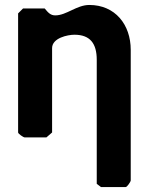

<svg xmlns="http://www.w3.org/2000/svg" viewBox="-20 -554 604 774"><path d="M370 187 387 200H487C492 200 507 179 507 173V-353C507 -455 444 -534 340 -534C289 -534 248 -492 203 -492C184 -492 175 -502 160 -520H73L53 -500V-20C53 -15 74 0 80 0H167L190 -20V-360C190 -401 253 -414 280 -414C343 -414 370 -379 370 -313Z"/></svg>

Font: Asimov Print
Style: C
Weight: 500
Designer: Google
Version: Version 2.000980: 2014